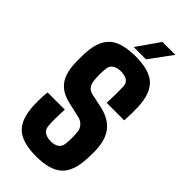

<svg xmlns="http://www.w3.org/2000/svg" viewBox="-304 -1042 1115 1115"><g transform="rotate(45 254.0 -484.5)"><path d="M254.5 10Q142 10 91.5 -36.5Q41 -83 36.5 -191Q36 -207 36 -226.2Q36 -245.5 37 -264.8Q38 -284 40.5 -300H181.5Q179.5 -263.5 179 -228Q178.5 -192.5 181.5 -163Q184 -138.5 202.8 -125.2Q221.5 -112 254.5 -112Q285.5 -112 303.5 -125.2Q321.5 -138.5 324.5 -163Q326.5 -180 327.2 -196.8Q328 -213.5 327.2 -230.2Q326.5 -247 324.5 -264Q322.5 -285 306.5 -302.5Q290.5 -320 266.5 -325L174.5 -346Q122 -358 91.5 -383.5Q61 -409 47.5 -447Q34 -485 32.5 -535Q32 -557 32 -574.2Q32 -591.5 32.5 -610Q35.5 -681.5 59 -725.5Q82.5 -769.5 130.2 -789.8Q178 -810 254.5 -810Q366.5 -810 416.8 -763.8Q467 -717.5 471.5 -610Q472.5 -588.5 471.8 -557.5Q471 -526.5 469.5 -500H325.5Q327 -534.5 327.5 -569Q328 -603.5 326.5 -638Q326 -662 307.2 -675Q288.5 -688 254.5 -688Q223 -688 204.2 -675Q185.5 -662 182.5 -638Q179.5 -612.5 179.5 -586.5Q179.5 -560.5 182.5 -535Q185 -515 196.5 -498.2Q208 -481.5 233.5 -476L314.5 -459Q371 -447 405.8 -420.8Q440.5 -394.5 457 -355Q473.5 -315.5 475.5 -264Q476 -252.5 476 -240Q476 -227.5 475.5 -215Q475 -202.5 474.5 -191Q470 -83 419 -36.5Q368 10 254.5 10ZM207.5 -840 304.5 -979H410.5L308.5 -840Z"/></g></svg>

Font: Big Shoulders Text Thin Black
Style: Regular
Weight: 900
Version: Version 2.002